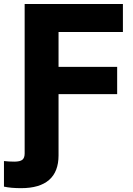

<svg xmlns="http://www.w3.org/2000/svg" viewBox="-71 -748 678 979"><path d="M-50.8 203.6V73.2Q-38.6 74.7 -25.1 75.4Q-11.7 76.2 1.5 76.2Q31.2 76.2 43 66.7Q54.7 57.1 54.7 34.7V-61H227.5V44.4Q227.5 127.4 179.4 169.4Q131.3 211.4 36.6 211.4Q11.2 211.4 -11 209.5Q-33.2 207.5 -50.8 203.6ZM54.7 0V-727.5H555.7V-585H227.5V-407.2H526.4V-268.1H227.5V0Z"/></svg>

Font: Inter 18pt ExtraBold
Style: Regular
Weight: 800
Designer: Rasmus Andersson
Foundry: rsms
Version: Version 4.001;git-66647c0bb